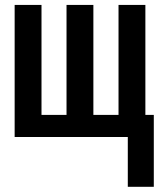

<svg xmlns="http://www.w3.org/2000/svg" viewBox="-20 -548 640 768"><path d="M38.6 0V-528.3H146V-88.4H246.1V-528.3H353.5V-88.4H454.1V-528.3H561.5V-88.4H595.2V199.2H491.2V0Z"/></svg>

Font: Liberation Mono
Style: Bold
Weight: 700
Monospace: yes
Designer: Steve Matteson
Foundry: Ascender Corporation
Version: Version 2.1.5